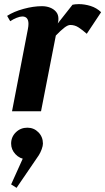

<svg xmlns="http://www.w3.org/2000/svg" viewBox="-20 -540 511 932"><path d="M38.4 0 115.2 -398Q118.2 -413 118.2 -424Q118.2 -460 88.2 -460Q77.2 -460 60.7 -453.5Q44.2 -447 29.6 -437L14.6 -463Q47 -484 94.6 -497Q142.2 -510 183.8 -510Q205 -510 222.9 -503.1Q240.8 -496.2 252.2 -482.8Q263.6 -469.4 263.6 -448.8Q263.6 -441.8 263 -437.5Q262.4 -433.2 260.4 -426.2L332 -517Q337.6 -518.2 345.3 -519.1Q353 -520 362.4 -520Q390.6 -520 419.7 -511Q448.8 -502 470.8 -480.8L401.2 -376Q379.6 -395 361.3 -406.9Q343 -418.8 321.4 -418.8Q309.2 -418.8 291.7 -405.2Q274.2 -391.6 251 -367.4L179.2 0ZM60.4 371.8 34 355.2 106 195.6V233Q76.2 231 55.1 208.6Q34 186.2 34 157Q34 124.6 57 102.2Q80 79.8 112.8 79.8Q144.6 79.8 166.5 102.2Q188.4 124.6 188.4 157Q188.4 168 182.4 184.4Q176.4 200.8 168.6 213.2Z"/></svg>

Font: Wittgenstein
Style: Italic
Weight: 400
Italic angle: -11°
Designer: Jörg Drees
Foundry: Jörg Drees
Version: Version 1.500